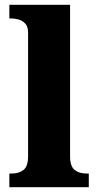

<svg xmlns="http://www.w3.org/2000/svg" viewBox="-20 -780 409 800"><path d="M19 0V-57H30Q59 -57 78 -72Q97 -87 97 -128V-644Q97 -670 84.5 -682.5Q72 -695 56.5 -699Q41 -703 30 -703H19V-760H272V-128Q272 -87 291 -72Q310 -57 339 -57H350V0Z"/></svg>

Font: Noto Serif ExtraBold
Style: Regular
Weight: 800
Designer: Monotype Design Team
Foundry: Monotype Imaging Inc.
Version: Version 2.014